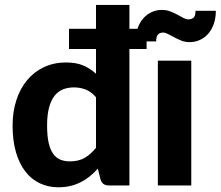

<svg xmlns="http://www.w3.org/2000/svg" viewBox="-20 -766 912 793"><path d="M376.5 -364.5Q357 -387 334.2 -396Q311.5 -405 285.5 -405Q260.5 -405 240 -396.8Q219.5 -388.5 205 -370Q190.5 -351.5 182.5 -321.2Q174.5 -291 174.5 -247.5Q174.5 -204.5 181 -176Q187.5 -147.5 199.8 -130.5Q212 -113.5 229.5 -106.5Q247 -99.5 268.5 -99.5Q305 -99.5 329.8 -114Q354.5 -128.5 376.5 -155.5ZM585.5 -563.5H514.5V0H429.5Q403 0 395.5 -24L384 -69.5Q368.5 -52 351.2 -38Q334 -24 314 -13.8Q294 -3.5 271 2Q248 7.5 221 7.5Q179.5 7.5 144.8 -8.8Q110 -25 85 -57.2Q60 -89.5 46 -137Q32 -184.5 32 -247.5Q32 -305 47.8 -353Q63.5 -401 92.5 -435.5Q121.5 -470 162.2 -489Q203 -508 253 -508Q295 -508 324 -495.5Q353 -483 376.5 -461.5V-563.5H265V-647H376.5V-745.5H514.5V-647H585.5Z M770 -515.5V0H632V-515.5ZM758 -686Q771.5 -686 779.5 -693.2Q787.5 -700.5 787.5 -721.5H871.5Q871.5 -692 863.2 -668Q855 -644 840.5 -627.2Q826 -610.5 806 -601.2Q786 -592 763 -592Q745 -592 729.2 -598.2Q713.5 -604.5 699.8 -611.8Q686 -619 674.5 -625.2Q663 -631.5 654 -631.5Q640.5 -631.5 632.8 -623.8Q625 -616 625 -595H540Q540 -624.5 548.2 -648.5Q556.5 -672.5 571.2 -689.5Q586 -706.5 605.8 -715.8Q625.5 -725 648.5 -725Q667 -725 683 -719Q699 -713 712.5 -705.5Q726 -698 737.2 -692Q748.5 -686 758 -686Z"/></svg>

Font: LatoLatin Heavy
Style: Regular
Weight: 800
Designer: Lukasz Dziedzic with Adam Twardoch and Botio Nikoltchev
Foundry: tyPoland Lukasz Dziedzic
Version: Version 2.015; 2015-08-06; http://www.latofonts.com/